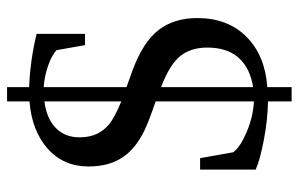

<svg xmlns="http://www.w3.org/2000/svg" viewBox="-170 -594 840 540"><g transform="rotate(-90 250.0 -324.0)"><path d="M234.9 9.8Q182.6 8.8 126.2 -2Q69.8 -12.7 43 -24.9V-181.2H75.2L91.8 -87.9Q106.9 -67.9 149.2 -50Q191.4 -32.2 234.9 -29.8V-306.2Q176.8 -326.2 153.3 -337.6Q129.9 -349.1 111.3 -363.3Q92.8 -377.4 79.3 -396.5Q65.9 -415.5 58.8 -440.2Q51.8 -464.8 51.8 -495.1Q51.8 -565.4 101.8 -609.9Q151.9 -654.3 234.9 -661.1V-724.1H274.9V-662.1Q349.6 -659.2 424.8 -641.1V-504.9H393.1L378.9 -585Q364.3 -598.6 334.7 -608.9Q305.2 -619.1 274.9 -621.1V-388.2L321.3 -371.6Q401.9 -341.8 435.5 -298.1Q469.2 -254.4 469.2 -189Q469.2 -103.5 416.7 -51Q364.3 1.5 274.9 7.8V76.2H234.9ZM386.2 -161.1Q386.2 -207 362.5 -236.8Q338.9 -266.6 274.9 -291V-32.2Q328.6 -40.5 357.4 -72.8Q386.2 -105 386.2 -161.1ZM133.8 -521Q133.8 -492.2 143.3 -471.9Q152.8 -451.7 170.9 -436.8Q189 -421.9 234.9 -402.8V-619.1Q186 -612.8 159.9 -586.9Q133.8 -561 133.8 -521Z"/></g></svg>

Font: Tinos
Style: Regular
Weight: 400
Designer: Steve Matteson
Foundry: Monotype Imaging Inc.
Version: Version 1.23